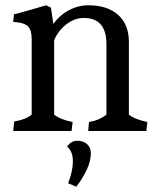

<svg xmlns="http://www.w3.org/2000/svg" viewBox="-20 -496 598 727"><path d="M383 -329Q383 -428 297 -428Q263 -428 232 -404.5Q201 -381 185 -344V-62Q209 -43 255 -34L251 0H30L34 -36Q77 -43 100 -62V-347Q100 -384 84.5 -397.5Q69 -411 30 -413L33 -442Q46 -444 155 -476L173 -467L182 -405Q205 -438 240.5 -457Q276 -476 314 -476Q387 -476 427.5 -439.5Q468 -403 468 -338V-62Q490 -44 538 -34L534 0H314L317 -34Q355 -40 383 -62ZM238 198Q256 151 256 114.5Q256 78 234 59Q249 37 272.5 37Q296 37 310 50Q324 63 324 84Q324 138 269 211Z"/></svg>

Font: Caladea
Style: Regular
Weight: 400
Designer: Carolina Giovagnoli and Andres Torresi
Foundry: Carolina Giovagnoli and Andres Torresi
Version: Version 1.002